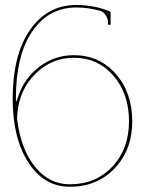

<svg xmlns="http://www.w3.org/2000/svg" viewBox="-20 -732 570 755"><path d="M29.8 -344.2Q30.3 -518.1 98.6 -615.2Q167 -712.4 279.8 -712.4Q351.1 -712.4 412.1 -687Q415 -686 415 -682.6V-634.8H404.8V-646Q404.8 -657.7 395.8 -671.9Q386.7 -686 372.1 -689.9Q326.7 -702.6 279.8 -702.6Q171.9 -702.6 107.2 -609.1Q42.5 -515.6 42.5 -344.2Q42.5 -332.5 43.9 -332.5Q45.4 -332.5 48.8 -344.2Q71.3 -420.4 132.6 -467.8Q193.8 -515.1 270 -515.1Q370.1 -515.1 435.1 -441.7Q500 -368.2 500 -254.9Q500 -142.6 430.9 -70.1Q361.8 2.4 254.9 2.4Q153.3 2.4 91.6 -93Q29.8 -188.5 29.8 -344.2ZM46.9 -266.6Q61 -147.5 116.7 -77.4Q172.4 -7.3 254.9 -7.3Q356.9 -7.3 422.1 -77.1Q487.3 -147 487.3 -254.9Q487.3 -363.8 426 -434.3Q364.7 -504.9 270 -504.9Q184.6 -504.9 121.1 -443.6Q57.6 -382.3 48.3 -287.6Q46.9 -268.6 46.9 -266.6Z"/></svg>

Font: Znikomit
Style: Regular
Weight: 100
Designer: gluk
Foundry: gluk
Version: Version 0.53